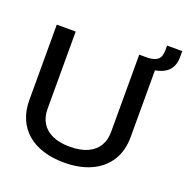

<svg xmlns="http://www.w3.org/2000/svg" viewBox="-146 -970 1085 1116"><g transform="rotate(20 396.5 -412.0)"><path d="M368 10Q297 10 239 -8Q181 -26 140 -61Q99 -96 77 -147Q55 -198 55 -263V-729H172V-251Q172 -201 194 -164.5Q216 -128 260 -108Q304 -88 368 -88Q433 -88 477 -108Q521 -128 543 -164.5Q565 -201 565 -251V-729H682V-263Q682 -176 643 -115Q604 -54 533.5 -22Q463 10 368 10ZM616 -669V-729Q657 -730 678 -746.5Q699 -763 699 -805V-834H793V-798Q793 -731 748.5 -700Q704 -669 616 -669Z"/></g></svg>

Font: Hubot Sans Medium
Style: Regular
Weight: 500
Designer: Deni Anggara
Foundry: GitHub, Inc., Subsidiary of Microsoft Corporation
Version: Version 2.000